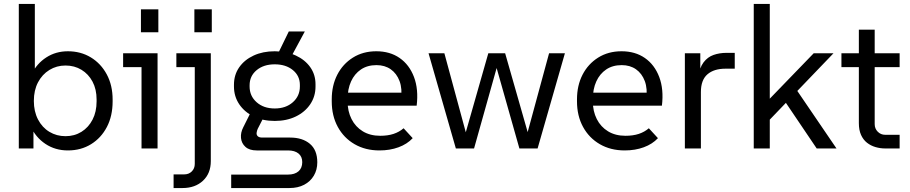

<svg xmlns="http://www.w3.org/2000/svg" viewBox="-20 -750 4598 970"><path d="M323 10Q259 10 209.5 -23Q160 -56 134 -113L149 -130V0H75V-730H156V-357L140 -376Q166 -429 214 -460Q262 -491 323 -491Q388 -491 439 -460Q490 -429 519.5 -374Q549 -319 549 -247V-238Q549 -164 520 -108.5Q491 -53 440 -21.5Q389 10 323 10ZM311 -62Q356 -62 391.5 -84Q427 -106 447.5 -145.5Q468 -185 468 -238V-247Q468 -299 447.5 -337.5Q427 -376 391.5 -397.5Q356 -419 311 -419Q266 -419 229.5 -396.5Q193 -374 172 -334Q151 -294 151 -240Q151 -187 172 -146.5Q193 -106 229.5 -84Q266 -62 311 -62Z M695 0V-447L731 -411H602V-481H776V0ZM692 -587V-703H780V-587Z M857 200V131H911Q934 131 949 116Q964 101 964 78V-447L1000 -411H871V-481H1045V64Q1045 126 1005.5 163Q966 200 902 200ZM962 -587V-703H1050V-587Z M1148 200V132H1435Q1469 132 1488 115.5Q1507 99 1507 69Q1507 41 1488 25.5Q1469 10 1435 10H1277Q1240 10 1220 -8Q1200 -26 1197.5 -53Q1195 -80 1209 -107L1254 -197L1323 -179L1282 -99Q1278 -90 1276.5 -79.5Q1275 -69 1282 -62Q1289 -55 1305 -55H1446Q1508 -55 1545.5 -23.5Q1583 8 1583 70Q1583 108 1565.5 137.5Q1548 167 1516.5 183.5Q1485 200 1442 200ZM1365 -439 1439 -591H1520L1438 -439ZM1368 -139Q1308 -139 1261.5 -161.5Q1215 -184 1188.5 -223.5Q1162 -263 1162 -313V-322Q1162 -372 1188.5 -410Q1215 -448 1261.5 -469.5Q1308 -491 1368 -491Q1428 -491 1474.5 -469.5Q1521 -448 1547.5 -410.5Q1574 -373 1574 -324V-313Q1574 -263 1547.5 -223.5Q1521 -184 1474.5 -161.5Q1428 -139 1368 -139ZM1368 -202Q1424 -202 1459.5 -233.5Q1495 -265 1495 -313V-321Q1495 -367 1459.5 -396Q1424 -425 1368 -425Q1312 -425 1276.5 -395.5Q1241 -366 1241 -319V-313Q1241 -265 1276.5 -233.5Q1312 -202 1368 -202Z M1897 10Q1826 10 1771.5 -21.5Q1717 -53 1686.5 -109Q1656 -165 1656 -238V-248Q1656 -318 1684 -372.5Q1712 -427 1763 -459Q1814 -491 1881 -491Q1950 -491 1999 -457Q2048 -423 2071.5 -361Q2095 -299 2085 -216H1714V-282H2042L2006 -247Q2013 -302 1998.5 -340.5Q1984 -379 1954 -400Q1924 -421 1882 -421Q1836 -421 1803.5 -399Q1771 -377 1753.5 -338.5Q1736 -300 1736 -248V-238Q1736 -188 1756 -148.5Q1776 -109 1813 -86.5Q1850 -64 1901 -64Q1939 -64 1968 -73.5Q1997 -83 2019 -102L2065 -52Q2037 -22 1993.5 -6Q1950 10 1897 10Z M2283 0 2145 -481H2225L2341 -53H2325L2447 -481H2532L2654 -54H2638L2754 -481H2834L2696 0H2604L2475 -456H2503L2375 0Z M3136 10Q3065 10 3010.5 -21.5Q2956 -53 2925.5 -109Q2895 -165 2895 -238V-248Q2895 -318 2923 -372.5Q2951 -427 3002 -459Q3053 -491 3120 -491Q3189 -491 3238 -457Q3287 -423 3310.5 -361Q3334 -299 3324 -216H2953V-282H3281L3245 -247Q3252 -302 3237.5 -340.5Q3223 -379 3193 -400Q3163 -421 3121 -421Q3075 -421 3042.5 -399Q3010 -377 2992.5 -338.5Q2975 -300 2975 -248V-238Q2975 -188 2995 -148.5Q3015 -109 3052 -86.5Q3089 -64 3140 -64Q3178 -64 3207 -73.5Q3236 -83 3258 -102L3304 -52Q3276 -22 3232.5 -6Q3189 10 3136 10Z M3440 0V-481H3518V-358L3507 -359Q3514 -408 3534.5 -435Q3555 -462 3585 -472.5Q3615 -483 3651 -483H3692V-403H3645Q3587 -403 3554 -374.5Q3521 -346 3521 -285V0Z M3831 -106 3826 -207 4091 -481H4191ZM3788 0V-730H3869V0ZM4106 0 3925 -268 3986 -323 4206 0Z M4451 0Q4427 0 4403 -7Q4379 -14 4360 -29Q4341 -44 4330 -68.5Q4319 -93 4319 -128V-600H4399V-123Q4399 -100 4414.5 -84.5Q4430 -69 4452 -69H4525V0ZM4231 -411V-481H4525V-411Z"/></svg>

Font: SUSE
Style: Regular
Weight: 400
Designer: Rene Bieder
Foundry: SUSE
Version: Version 1.000